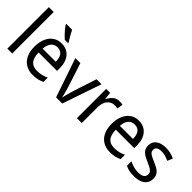

<svg xmlns="http://www.w3.org/2000/svg" viewBox="87 -1620 2485 2485"><g transform="rotate(45 1329.0 -378.0)"><path d="M173.8 0H85V-759.8H173.8Z M555.7 9.8Q502 9.8 457.5 -8.3Q413.1 -26.4 381.1 -61Q349.1 -95.7 331.5 -147Q314 -198.2 314 -264.2Q314 -330.6 330.1 -382.8Q346.2 -435.1 375.5 -471.4Q404.8 -507.8 445.6 -526.9Q486.3 -545.9 535.6 -545.9Q584 -545.9 622.6 -528.6Q661.1 -511.2 688 -479.7Q714.8 -448.2 729.2 -404.1Q743.7 -359.9 743.7 -306.2V-251H405.8Q408.2 -156.7 445.6 -112.3Q482.9 -67.9 556.6 -67.9Q581.5 -67.9 602.8 -70.3Q624 -72.8 643.8 -77.4Q663.6 -82 682.1 -89.1Q700.7 -96.2 719.7 -105V-25.9Q700.2 -16.6 681.4 -9.8Q662.6 -2.9 642.8 1.5Q623 5.9 601.8 7.8Q580.6 9.8 555.7 9.8ZM533.7 -472.2Q478 -472.2 445.6 -434.1Q413.1 -396 407.7 -323.2H647.9Q647.9 -356.4 641.4 -384Q634.8 -411.6 620.8 -431.2Q606.9 -450.7 585.4 -461.4Q564 -472.2 533.7 -472.2ZM589.8 -606H531.2Q514.2 -619.6 494.1 -639.9Q474.1 -660.2 455.3 -681.6Q436.5 -703.1 421.1 -722.9Q405.8 -742.7 397.9 -755.9V-766.1H504.9Q512.7 -749.5 523.2 -729.7Q533.7 -710 544.9 -690.2Q556.2 -670.4 567.9 -651.9Q579.6 -633.3 589.8 -619.1Z M977.1 0 793.9 -536.1H885.7L982.9 -237.8Q988.3 -221.7 995.6 -196.3Q1002.9 -170.9 1010.3 -144.5Q1017.6 -118.2 1023.7 -94.7Q1029.8 -71.3 1031.7 -59.1H1035.2Q1037.6 -71.3 1043.5 -94.7Q1049.3 -118.2 1056.6 -144.5Q1064 -170.9 1071.3 -196.3Q1078.6 -221.7 1084 -237.8L1181.2 -536.1H1272.9L1089.8 0Z M1589.8 -545.9Q1604 -545.9 1621.6 -544.7Q1639.2 -543.5 1651.9 -541L1640.1 -459Q1626.5 -461.4 1612.1 -463.1Q1597.7 -464.8 1585 -464.8Q1554.2 -464.8 1528.8 -452.4Q1503.4 -439.9 1485.1 -416.7Q1466.8 -393.6 1456.8 -361.1Q1446.8 -328.6 1446.8 -289.1V0H1357.9V-536.1H1430.2L1440.9 -438H1444.8Q1457 -459 1470.9 -478.5Q1484.9 -498 1502.2 -512.9Q1519.5 -527.8 1541 -536.9Q1562.5 -545.9 1589.8 -545.9Z M1968.8 9.8Q1915 9.8 1870.6 -8.3Q1826.2 -26.4 1794.2 -61Q1762.2 -95.7 1744.6 -147Q1727.1 -198.2 1727.1 -264.2Q1727.1 -330.6 1743.2 -382.8Q1759.3 -435.1 1788.6 -471.4Q1817.9 -507.8 1858.6 -526.9Q1899.4 -545.9 1948.7 -545.9Q1997.1 -545.9 2035.6 -528.6Q2074.2 -511.2 2101.1 -479.7Q2127.9 -448.2 2142.3 -404.1Q2156.7 -359.9 2156.7 -306.2V-251H1818.8Q1821.3 -156.7 1858.6 -112.3Q1896 -67.9 1969.7 -67.9Q1994.6 -67.9 2015.9 -70.3Q2037.1 -72.8 2056.9 -77.4Q2076.7 -82 2095.2 -89.1Q2113.8 -96.2 2132.8 -105V-25.9Q2113.3 -16.6 2094.5 -9.8Q2075.7 -2.9 2055.9 1.5Q2036.1 5.9 2014.9 7.8Q1993.7 9.8 1968.8 9.8ZM1946.8 -472.2Q1891.1 -472.2 1858.6 -434.1Q1826.2 -396 1820.8 -323.2H2061Q2061 -356.4 2054.4 -384Q2047.9 -411.6 2033.9 -431.2Q2020 -450.7 1998.5 -461.4Q1977.1 -472.2 1946.8 -472.2Z M2612.8 -147Q2612.8 -107.9 2598.6 -78.6Q2584.5 -49.3 2557.9 -29.5Q2531.2 -9.8 2493.7 0Q2456.1 9.8 2409.2 9.8Q2356 9.8 2317.9 1.2Q2279.8 -7.3 2251 -23.9V-105Q2266.1 -97.2 2284.7 -89.6Q2303.2 -82 2323.7 -76.2Q2344.2 -70.3 2366 -66.7Q2387.7 -63 2409.2 -63Q2440.9 -63 2463.1 -68.4Q2485.4 -73.7 2499.3 -83.7Q2513.2 -93.8 2519.5 -108.2Q2525.9 -122.6 2525.9 -140.1Q2525.9 -155.3 2521 -167.5Q2516.1 -179.7 2503.2 -191.7Q2490.2 -203.6 2467.8 -215.8Q2445.3 -228 2410.2 -243.2Q2375 -258.3 2346.9 -272.9Q2318.8 -287.6 2299.3 -305.7Q2279.8 -323.7 2269.3 -347.4Q2258.8 -371.1 2258.8 -403.8Q2258.8 -438 2272.2 -464.6Q2285.6 -491.2 2310.1 -509.3Q2334.5 -527.3 2368.7 -536.6Q2402.8 -545.9 2444.8 -545.9Q2492.2 -545.9 2531.5 -535.6Q2570.8 -525.4 2606 -508.8L2575.2 -437Q2543.5 -451.2 2510 -461.7Q2476.6 -472.2 2441.9 -472.2Q2392.1 -472.2 2368.2 -455.8Q2344.2 -439.5 2344.2 -409.2Q2344.2 -392.1 2349.9 -379.4Q2355.5 -366.7 2369.1 -355.5Q2382.8 -344.2 2405.8 -332.8Q2428.7 -321.3 2462.9 -307.1Q2498 -292.5 2525.6 -277.8Q2553.2 -263.2 2572.8 -244.9Q2592.3 -226.6 2602.5 -203.1Q2612.8 -179.7 2612.8 -147Z"/></g></svg>

Font: Puppies Kittens
Style: Regular
Weight: 400
Foundry: Ascender Corporation and Peter Mawhorter
Version: Version 0.1